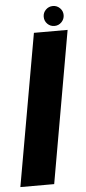

<svg xmlns="http://www.w3.org/2000/svg" viewBox="-71 -818 380 850"><g transform="rotate(-5 118.5 -393.0)"><path d="M-15.6 0H134.7L253.4 -675H103.7ZM197.1 -697.4Q215.7 -697.4 228.7 -710.7Q241.6 -724.1 241.6 -742Q241.6 -760.1 228.6 -773.1Q215.6 -786 197.6 -786Q179 -786 166 -773.1Q153 -760.1 153 -742Q153 -723.4 165.8 -710.4Q178.7 -697.4 197.1 -697.4Z"/></g></svg>

Font: Anybody Thin Condensed
Style: Italic
Weight: 100
Width: 3
Italic angle: -10°
Version: Version 1.113;gftools[0.9.25]